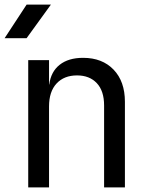

<svg xmlns="http://www.w3.org/2000/svg" viewBox="-30 -810 650 830"><path d="M92 0V-550H182V-445H183Q190 -500 228 -530Q266 -560 329 -560Q412 -560 461 -509Q510 -458 510 -370V0H420V-354Q420 -417 388.5 -450.5Q357 -484 303 -484Q247 -484 214.5 -449Q182 -414 182 -350V0ZM-10 -645 85 -790H190L85 -645Z"/></svg>

Font: JetBrainsMonoNL NFM
Style: Regular
Weight: 400
Monospace: yes
Designer: Philipp Nurullin, Konstantin Bulenkov
Foundry: JetBrains
Version: Version 2.304; ttfautohint (v1.8.4.7-5d5b);Nerd Fonts 3.3.0